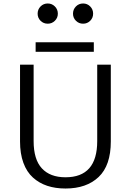

<svg xmlns="http://www.w3.org/2000/svg" viewBox="-20 -1071 750 1102"><path d="M254 -935Q229.5 -935 212.8 -951.8Q196 -968.5 196 -992.5Q196 -1017 212.8 -1034Q229.5 -1051 254 -1051Q278 -1051 295 -1034Q312 -1017 312 -992.5Q312 -968.5 295 -951.8Q278 -935 254 -935ZM457 -935Q432.5 -935 415.8 -951.8Q399 -968.5 399 -992.5Q399 -1017 415.8 -1034Q432.5 -1051 457 -1051Q481 -1051 497.8 -1034Q514.5 -1017 514.5 -992.5Q514.5 -968.5 497.8 -951.8Q481 -935 457 -935ZM184.5 -828.5H518.5V-773.5H184.5ZM356 11Q298 11 251.2 -4.5Q204.5 -20 169 -52Q133.5 -84 114.2 -136.5Q95 -189 95 -259V-700H173V-261.5Q173 -156 220.2 -104.8Q267.5 -53.5 356 -53.5Q538 -53.5 538 -261V-700H616V-259Q616 -121.5 546.2 -55.2Q476.5 11 356 11Z"/></svg>

Font: League Mono Light
Style: Regular
Weight: 300
Width: 6
Designer: Tyler Finck
Foundry: The League of Moveable Type / Tyler Finck
Version: Version 2.210